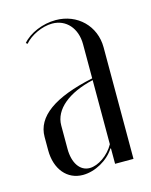

<svg xmlns="http://www.w3.org/2000/svg" viewBox="-85 -559 492 625"><g transform="rotate(-15 161.0 -247.0)"><path d="M29 -99C29 -35 65 8 118 8C159 8 204 -17 226 -52H228V0H290V-376C290 -448 235 -502 162 -502C118 -502 73 -483 49 -455L54 -451C74 -475 114 -494 148 -494C195 -494 228 -457 228 -403V-288C95 -260 29 -212 29 -144ZM145 -8C112 -8 91 -40 91 -87V-166C91 -220 144 -263 228 -282V-66C210 -33 174 -8 145 -8Z"/></g></svg>

Font: Moniqa Display
Style: Regular
Weight: 400
Designer: Rajesh Rajput
Foundry: Rajesh Rajput
Version: Version 1.000